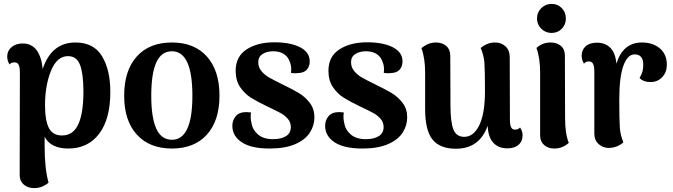

<svg xmlns="http://www.w3.org/2000/svg" viewBox="-20 -748 3455 985"><path d="M546 -277Q546 -137 488.5 -61.5Q431 14 330 14Q286 14 254.5 -1.5Q223 -17 209 -47V4Q209 116 229 189Q217 200 198 208.5Q179 217 155 217Q123 217 102 199Q81 181 81 151L82 -377Q82 -404 75.5 -416Q69 -428 55 -428Q36 -428 29 -417Q17 -437 17 -458Q17 -487 39 -506Q61 -525 96 -525Q142 -525 167.5 -491Q193 -457 199 -394Q244 -530 367 -530Q461 -530 503.5 -459.5Q546 -389 546 -277ZM408 -278Q408 -368 391 -414Q374 -460 329 -460Q272 -460 241.5 -384.5Q211 -309 211 -208Q211 -129 231 -91Q251 -53 298 -53Q355 -53 381.5 -110Q408 -167 408 -278Z M617 -257Q617 -386 681.5 -458Q746 -530 862 -530Q977 -530 1041.5 -458Q1106 -386 1106 -257Q1106 -129 1041.5 -57.5Q977 14 862 14Q747 14 682 -57.5Q617 -129 617 -257ZM967 -257Q967 -485 862 -485Q808 -485 782 -428Q756 -371 756 -257Q756 -144 782 -87.5Q808 -31 862 -31Q967 -31 967 -257Z M1172 -103Q1172 -131 1189.5 -152Q1207 -173 1245 -173Q1252 -173 1268 -171Q1266 -163 1266 -148Q1266 -131 1270 -118Q1275 -83 1303 -58.5Q1331 -34 1381 -34Q1422 -34 1447 -49.5Q1472 -65 1472 -96Q1472 -121 1456.5 -138.5Q1441 -156 1420.5 -167.5Q1400 -179 1353 -201Q1299 -227 1267 -247Q1235 -267 1212 -301Q1189 -335 1189 -385Q1189 -458 1245 -494.5Q1301 -531 1387 -531Q1470 -531 1519.5 -505.5Q1569 -480 1569 -433Q1569 -408 1554.5 -391Q1540 -374 1508 -373Q1503 -372 1493 -372Q1487 -372 1473 -374Q1474 -379 1474 -391Q1474 -416 1466 -432Q1458 -457 1436 -471Q1414 -485 1382 -485Q1349 -485 1327 -471Q1305 -457 1305 -429Q1305 -403 1321 -383.5Q1337 -364 1360.5 -350.5Q1384 -337 1427 -316Q1481 -290 1513.5 -270.5Q1546 -251 1569.5 -220Q1593 -189 1593 -146Q1593 -104 1569.5 -67.5Q1546 -31 1494.5 -8.5Q1443 14 1363 14Q1269 14 1220.5 -18Q1172 -50 1172 -103Z M1648 -103Q1648 -131 1665.5 -152Q1683 -173 1721 -173Q1728 -173 1744 -171Q1742 -163 1742 -148Q1742 -131 1746 -118Q1751 -83 1779 -58.5Q1807 -34 1857 -34Q1898 -34 1923 -49.5Q1948 -65 1948 -96Q1948 -121 1932.5 -138.5Q1917 -156 1896.5 -167.5Q1876 -179 1829 -201Q1775 -227 1743 -247Q1711 -267 1688 -301Q1665 -335 1665 -385Q1665 -458 1721 -494.5Q1777 -531 1863 -531Q1946 -531 1995.5 -505.5Q2045 -480 2045 -433Q2045 -408 2030.5 -391Q2016 -374 1984 -373Q1979 -372 1969 -372Q1963 -372 1949 -374Q1950 -379 1950 -391Q1950 -416 1942 -432Q1934 -457 1912 -471Q1890 -485 1858 -485Q1825 -485 1803 -471Q1781 -457 1781 -429Q1781 -403 1797 -383.5Q1813 -364 1836.5 -350.5Q1860 -337 1903 -316Q1957 -290 1989.5 -270.5Q2022 -251 2045.5 -220Q2069 -189 2069 -146Q2069 -104 2045.5 -67.5Q2022 -31 1970.5 -8.5Q1919 14 1839 14Q1745 14 1696.5 -18Q1648 -50 1648 -103Z M2661 -54Q2661 -23 2640.5 -5Q2620 13 2582 13Q2537 13 2510.5 -16Q2484 -45 2482 -103Q2440 15 2319 15Q2237 15 2199 -32Q2161 -79 2161 -188V-374Q2161 -450 2142 -501Q2177 -530 2216 -530Q2249 -530 2269.5 -512Q2290 -494 2290 -462L2291 -208Q2291 -122 2306 -84Q2321 -46 2362 -46Q2410 -46 2439 -106Q2468 -166 2468 -280Q2468 -390 2465 -427.5Q2462 -465 2446 -502Q2457 -512 2476.5 -521Q2496 -530 2520 -530Q2552 -530 2573.5 -510Q2595 -490 2595 -456L2596 -135Q2596 -107 2602 -95Q2608 -83 2622 -83Q2639 -83 2648 -94Q2661 -75 2661 -54Z M2735 -653Q2735 -685 2757 -706.5Q2779 -728 2810 -728Q2841 -728 2862 -706.5Q2883 -685 2883 -653Q2883 -622 2862 -600.5Q2841 -579 2810 -579Q2779 -579 2757 -600.5Q2735 -622 2735 -653ZM2898 -15Q2866 14 2823 14Q2792 14 2771.5 -4Q2751 -22 2751 -53V-375Q2751 -451 2732 -502Q2763 -530 2804 -530Q2837 -530 2857.5 -512.5Q2878 -495 2878 -463L2879 -141Q2879 -62 2898 -15Z M3401 -416Q3401 -378 3378 -353Q3355 -328 3320 -327Q3280 -327 3261 -348Q3272 -366 3276 -381Q3280 -396 3280 -416Q3280 -442 3269 -455.5Q3258 -469 3236 -469Q3199 -469 3178 -410.5Q3157 -352 3157 -236Q3157 -129 3160 -91.5Q3163 -54 3178 -18Q3167 -7 3148 1.5Q3129 10 3104 11Q3073 11 3051 -9Q3029 -29 3029 -63V-380Q3029 -408 3022.5 -420.5Q3016 -433 3002 -433Q2983 -433 2976 -421Q2964 -441 2964 -462Q2964 -492 2984.5 -510.5Q3005 -529 3042 -529Q3086 -529 3112 -502Q3138 -475 3142 -421Q3176 -530 3273 -530Q3330 -530 3365.5 -499.5Q3401 -469 3401 -416Z"/></svg>

Font: Arima Madurai Black
Style: Regular
Weight: 900
Designer: Joana Correia and Natanael Gama
Foundry: NDISCOVER
Version: Version 1.020